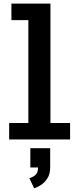

<svg xmlns="http://www.w3.org/2000/svg" viewBox="-20 -770 440 1060"><path d="M30.5 0V-91H136.5V-659H43V-750H258.5V-91H367V0ZM147.5 154.5V48H257V154.5Q257 191.5 241 215.5Q225 239.5 204 252.5Q183 265.5 168.5 269.5L142 213.5Q158 210 174 197.5Q190 185 190 154.5Z"/></svg>

Font: Trispace SemiCondensed Medium
Style: Regular
Weight: 500
Width: 4
Designer: Tyler Finck
Foundry: Etcetera Type Company
Version: Version 1.210; ttfautohint (v1.8.3)